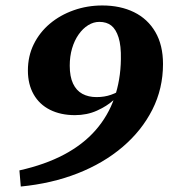

<svg xmlns="http://www.w3.org/2000/svg" viewBox="-20 -664 622 702"><path d="M51 -41Q145 -62 214.5 -99Q284 -136 329.5 -188Q375 -240 398 -305.5Q421 -371 422 -448Q423 -497 413.5 -527Q404 -557 387 -570.5Q370 -584 343 -584Q322 -584 302.5 -572Q283 -560 267.5 -538Q252 -516 243.5 -487Q235 -458 235 -424Q235 -384 247 -358.5Q259 -333 281 -321Q303 -309 333 -309Q362 -309 386 -317.5Q410 -326 431 -340L438 -297H394Q371 -276 334.5 -259.5Q298 -243 254 -243Q202 -243 163 -262.5Q124 -282 103 -319Q82 -356 82 -406Q82 -459 103.5 -502.5Q125 -546 162.5 -577.5Q200 -609 249.5 -626.5Q299 -644 354 -644Q420 -644 470 -619.5Q520 -595 548 -547Q576 -499 576 -430Q576 -340 537 -263Q498 -186 428 -126.5Q358 -67 263.5 -30Q169 7 56 18Z"/></svg>

Font: Source Serif 4 ExtraBold
Style: Italic
Weight: 800
Italic angle: -12°
Designer: Frank Grießhammer
Foundry: Adobe Systems Incorporated
Version: Version 4.004;hotconv 1.0.116;makeotfexe 2.5.65601